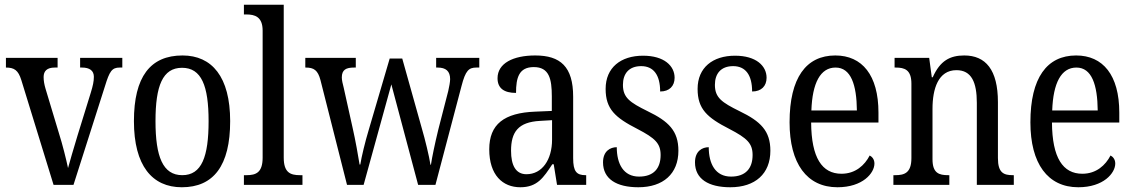

<svg xmlns="http://www.w3.org/2000/svg" viewBox="-20 -780 4783 810"><path d="M70 -442 206 0H290L423 -417C442 -479 452 -495 485 -495H496V-536H318V-495H326C358 -495 376 -482 376 -456C376 -437 372 -418 363 -389L307 -208C290 -152 274 -97 267 -71C260 -105 244 -170 228 -220L172 -406C167 -423 164 -439 164 -455C164 -480 178 -495 211 -495H223V-536H5V-495C40 -495 57 -484 70 -442Z M747 10C881 10 951 -81 951 -269C951 -456 874 -546 750 -546C614 -546 545 -456 545 -269C545 -81 622 10 747 10ZM749 -41C667 -41 636 -119 636 -269C636 -418 666 -494 748 -494C830 -494 860 -418 860 -269C860 -119 831 -41 749 -41Z M1009 0H1256V-41H1245C1205 -41 1177 -52 1177 -115V-760H1009V-719H1020C1054 -719 1088 -710 1088 -651V-115C1088 -52 1060 -41 1020 -41H1009Z M1332 -442 1444 0H1514L1631 -424L1744 0H1817L1927 -417C1944 -483 1958 -495 1990 -495H2002V-536H1820V-495H1826C1861 -495 1879 -480 1879 -446C1879 -435 1875 -413 1871 -396L1829 -233C1814 -171 1803 -118 1798 -85H1796C1791 -119 1773 -193 1760 -237L1677 -533H1624L1535 -230C1521 -184 1505 -118 1500 -86H1497C1492 -118 1479 -191 1468 -239L1430 -410C1426 -425 1422 -442 1422 -453C1422 -486 1440 -495 1474 -495H1481V-536H1268V-495H1270C1304 -495 1321 -484 1332 -442Z M2175 10C2247 10 2273 -31 2310 -87H2316L2330 0H2453V-41H2450C2412 -41 2398 -57 2398 -113V-372C2398 -499 2344 -546 2238 -546C2145 -546 2079 -513 2079 -450C2079 -408 2106 -388 2157 -388C2157 -452 2169 -497 2232 -497C2297 -497 2308 -447 2308 -373V-312L2238 -309C2107 -304 2044 -256 2044 -150C2044 -41 2101 10 2175 10ZM2201 -45C2156 -45 2136 -82 2136 -144C2136 -223 2166 -265 2258 -270L2309 -273V-191C2309 -106 2267 -45 2201 -45Z M2673 10C2778 10 2842 -47 2842 -144C2842 -228 2801 -268 2712 -311C2637 -348 2608 -368 2608 -422C2608 -469 2633 -501 2685 -501C2737 -501 2765 -464 2765 -394C2804 -394 2826 -417 2826 -452C2826 -502 2782 -545 2693 -545C2599 -545 2535 -495 2535 -405C2535 -320 2575 -284 2669 -236C2744 -197 2767 -175 2767 -126C2767 -69 2737 -35 2676 -35C2610 -35 2582 -89 2582 -159C2555 -159 2524 -143 2524 -95C2524 -25 2581 10 2673 10Z M3061 10C3166 10 3230 -47 3230 -144C3230 -228 3189 -268 3100 -311C3025 -348 2996 -368 2996 -422C2996 -469 3021 -501 3073 -501C3125 -501 3153 -464 3153 -394C3192 -394 3214 -417 3214 -452C3214 -502 3170 -545 3081 -545C2987 -545 2923 -495 2923 -405C2923 -320 2963 -284 3057 -236C3132 -197 3155 -175 3155 -126C3155 -69 3125 -35 3064 -35C2998 -35 2970 -89 2970 -159C2943 -159 2912 -143 2912 -95C2912 -25 2969 10 3061 10Z M3513 10C3620 10 3669 -50 3669 -90C3669 -108 3659 -119 3649 -124C3628 -83 3589 -47 3530 -47C3448 -47 3403 -114 3402 -263H3686V-305C3686 -463 3617 -546 3504 -546C3381 -546 3311 -452 3311 -264C3311 -90 3384 10 3513 10ZM3595 -314H3403C3407 -430 3441 -495 3505 -495C3570 -495 3594 -422 3595 -314Z M3749 0H3985V-41H3980C3942 -41 3914 -49 3914 -108V-321C3914 -405 3938 -484 4015 -484C4079 -484 4101 -432 4101 -346V0H4257V-41H4253C4215 -41 4190 -50 4190 -113V-349C4190 -486 4138 -546 4048 -546C3988 -546 3946 -524 3915 -454H3911L3900 -536H3754V-495H3759C3796 -495 3825 -486 3825 -427V-113C3825 -50 3795 -41 3757 -41H3749Z M4529 10C4636 10 4685 -50 4685 -90C4685 -108 4675 -119 4665 -124C4644 -83 4605 -47 4546 -47C4464 -47 4419 -114 4418 -263H4702V-305C4702 -463 4633 -546 4520 -546C4397 -546 4327 -452 4327 -264C4327 -90 4400 10 4529 10ZM4611 -314H4419C4423 -430 4457 -495 4521 -495C4586 -495 4610 -422 4611 -314Z"/></svg>

Font: Noto Serif Khmer Condensed
Style: Regular
Weight: 400
Width: 3
Designer: Danh Hong and the Monotype Design Team
Foundry: Monotype Imaging Inc.
Version: Version 2.004